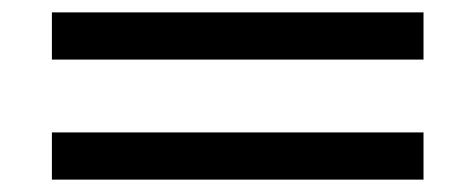

<svg xmlns="http://www.w3.org/2000/svg" viewBox="-20 -420 766 310"><path d="M63.8 -323.8V-400H663.8V-323.8ZM63.8 -130V-206.2H663.8V-130Z"/></svg>

Font: Now Medium
Style: Regular
Weight: 500
Designer: Alfredo Marco Pradil
Foundry: Alfredo Marco Pradil
Version: Version 1.002;PS 001.002;hotconv 1.0.88;makeotf.lib2.5.64775